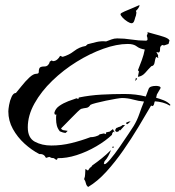

<svg xmlns="http://www.w3.org/2000/svg" viewBox="-20 -597 694 760"><path d="M203 36 193 29 184 28 175 24 162 28Q154 11 136 13Q105 -3 77 -28.5Q49 -54 31 -86.5Q13 -119 13 -156Q13 -164 16 -181.5Q19 -199 26 -214Q33 -229 43 -229Q51 -238 65.5 -256.5Q80 -275 96 -290Q112 -305 124 -305Q134 -305 133.5 -312.5Q133 -320 136 -327Q139 -334 157 -334Q165 -334 170.5 -340Q176 -346 177 -353L185 -358L189 -355Q199 -355 206.5 -361.5Q214 -368 218 -376L228 -372Q253 -379 273.5 -395Q294 -411 319 -415L327 -422Q345 -427 363 -431Q381 -435 400 -433Q411 -437 421.5 -441Q432 -445 444 -445Q472 -445 500.5 -440.5Q529 -436 557 -436Q564 -436 564 -442Q564 -446 563 -449.5Q562 -453 561 -455L565 -466L563 -470Q572 -467 591.5 -462Q611 -457 629 -451Q647 -445 651 -437L647 -423L629 -417L623 -419Q613 -415 613.5 -403Q614 -391 608 -389L600 -391H599L606 -378L605 -374L607 -370L605 -368L598 -372Q594 -364 592 -350Q590 -336 579 -335Q568 -324 555.5 -309.5Q543 -295 526 -293V-294L530 -314L526 -319Q534 -339 541.5 -359.5Q549 -380 553 -401Q533 -404 521 -413.5Q509 -423 486 -423Q442 -423 389 -404Q336 -385 283.5 -352.5Q231 -320 187 -277.5Q143 -235 116.5 -187.5Q90 -140 90 -93Q90 -51 118 -36Q146 -21 183 -21Q223 -21 262 -30.5Q301 -40 338 -54Q348 -54 357 -56.5Q366 -59 373 -63V-65L392 -69L397 -66L400 -69V-73L414 -76L427 -86L434 -73L428 -76L423 -66L424 -64Q399 -40 361.5 -18Q324 4 283.5 17Q243 30 207 29L208 32ZM515 -276 518 -289 523 -285ZM329 143Q322 138 320 128.5Q318 119 313 112Q317 102 317 92Q317 82 318 72L328 78L329 77L336 67L341 64L345 58Q365 44 383 29.5Q401 15 418 -2H419Q415 9 408.5 21Q402 33 394 41L391 50L394 53Q400 53 417 33Q434 13 453 -14.5Q472 -42 488 -66Q504 -90 509 -98Q523 -121 531.5 -146Q540 -171 550 -195Q528 -197 506.5 -203Q485 -209 463 -209Q457 -209 439 -206Q421 -203 399.5 -198.5Q378 -194 360.5 -189.5Q343 -185 338 -182Q331 -171 321.5 -170Q312 -169 301 -166Q298 -165 287 -154.5Q276 -144 262.5 -130Q249 -116 237.5 -104.5Q226 -93 222 -89L223 -86L229 -82L248 -79L240 -71Q234 -71 228 -73Q222 -75 217 -77Q208 -88 205 -100Q202 -112 202 -125Q202 -130 202 -134.5Q202 -139 203 -144L200 -143L197 -144L195 -150Q199 -167 215 -178Q231 -189 250.5 -196.5Q270 -204 283 -208L290 -205L292 -211Q336 -220 382 -222.5Q428 -225 473 -225Q518 -225 557 -215Q564 -234 568.5 -245.5Q573 -257 598 -257Q603 -257 609 -255.5Q615 -254 616 -249L601 -223L598 -210Q613 -206 628 -200Q643 -194 654 -183V-180L652 -179Q639 -187 624 -191Q609 -195 593 -196Q591 -192 590 -186Q589 -180 584 -177L578 -179Q556 -141 528 -94.5Q500 -48 468 -2Q436 44 401 82.5Q366 121 329 143ZM483 -105 479 -109V-111Q487 -116 497 -117Q491 -110 483 -105ZM441 -75 436 -79Q436 -85 439.5 -89Q443 -93 449 -91L445 -93Q458 -95 465 -102H475L457 -82V-81L453 -82L448 -76ZM424 -12 427 -18 429 -17 430 -13 429 -12ZM501 -505Q495 -505 484.5 -511.5Q474 -518 465.5 -527Q457 -536 457 -541Q457 -545 473.5 -552Q490 -559 508 -566.5Q526 -574 532 -577V-575Q532 -571 527 -564Q522 -557 518 -554L520 -547L518 -535Q516 -531 512.5 -518Q509 -505 501 -505Z"/></svg>

Font: Kolker Brush
Style: Regular
Weight: 400
Designer: Robert E. Leuschke
Foundry: Robert E. Leuschke
Version: Version 1.010; ttfautohint (v1.8.3)